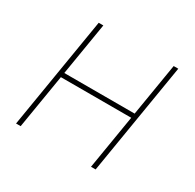

<svg xmlns="http://www.w3.org/2000/svg" viewBox="-124 -675 819 808"><g transform="rotate(30 285.0 -270.5)"><path d="M469.2 -285.6 465.3 -263.2H105L108.9 -285.6ZM158.7 -541 69.3 0H46.9L136.2 -541ZM522.9 -541 433.6 0H411.1L500.5 -541Z"/></g></svg>

Font: Inter 17pt Thin
Style: Italic
Weight: 250
Italic angle: -9.3988°
Version: Version 4.001;git-66647c0bb